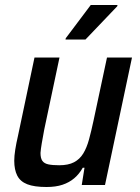

<svg xmlns="http://www.w3.org/2000/svg" viewBox="-20 -740 560 768"><path d="M166 8Q117 8 89 -3Q61 -14 49 -37.5Q37 -61 37 -97Q37 -116 41 -141.5Q45 -167 52 -197L118 -510H218L157 -222Q151 -190 147 -166.5Q143 -143 142 -128Q142 -107 149.5 -96.5Q157 -86 173.5 -82.5Q190 -79 217 -79Q253 -79 276 -91Q299 -103 313 -126Q327 -149 336 -182Q345 -215 354 -257L408 -510H508L400 0H307L318 -69H311Q297 -44 277 -27Q257 -10 230 -1Q203 8 166 8ZM242 -582 243 -587 343 -720H450L449 -715L322 -582Z"/></svg>

Font: Saira SemiCondensed Medium
Style: Italic
Weight: 500
Width: 4
Italic angle: -12°
Designer: Hector Gatti with collaboration of the Omnibus-Type team
Foundry: Omnibus-Type
Version: Version 1.101